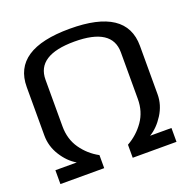

<svg xmlns="http://www.w3.org/2000/svg" viewBox="-119 -772 868 886"><g transform="rotate(-20 314.5 -329.5)"><path d="M385 -64Q435 -92 467.5 -138.5Q500 -185 500 -247V-476Q500 -596 315 -596Q130 -596 130 -476V-247Q130 -184 162.5 -137.5Q195 -91 245 -64V0H30V-68H135Q95 -91 66 -137Q37 -183 37 -236V-474Q37 -659 315 -659Q593 -659 593 -474V-236Q593 -184 563.5 -137.5Q534 -91 495 -68H600V0H385Z"/></g></svg>

Font: Gamestation Display
Style: Regular
Weight: 400
Designer: Jonas Hecksher
Foundry: Jonas Hecksher, Playtypeª, e-types AS
Version: Version 1.003